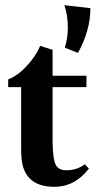

<svg xmlns="http://www.w3.org/2000/svg" viewBox="-20 -700 382 731"><path d="M226.6 -518.6Q238.3 -555.2 238.3 -592.8Q238.3 -642.1 225.1 -680.2L324.2 -668.9Q324.2 -585 276.9 -498.5ZM187.5 11.2Q124 11.2 92.8 -21Q76.2 -37.6 68.4 -63Q60.5 -88.4 60.5 -133.8V-368.2H11.2V-397.9Q47.9 -411.6 83 -450.2Q118.2 -488.8 132.8 -525.4L180.2 -510.3V-411.6H309.1V-368.2H180.2V-166Q180.2 -93.8 193.4 -70.3Q204.1 -51.8 233.4 -51.8Q272.9 -51.8 303.2 -74.7L318.4 -58.1Q265.1 11.2 187.5 11.2Z"/></svg>

Font: Elstob 18pt
Style: Bold
Weight: 700
Designer: Peter S. Baker
Version: Version 1.015